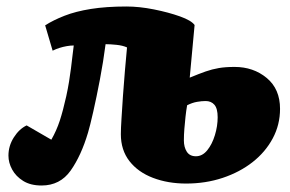

<svg xmlns="http://www.w3.org/2000/svg" viewBox="-20 -556 894 591"><path d="M119 -478Q144 -494 178.5 -507.5Q213 -521 260 -528.5Q307 -536 369 -536Q409 -536 454 -527Q499 -518 534 -505.5Q569 -493 579 -479L564 -317Q593 -329 613 -336Q633 -343 653.5 -346.5Q674 -350 702 -350Q760 -350 801 -316Q842 -282 842 -221Q842 -172 819.5 -130Q797 -88 757.5 -57Q718 -26 665.5 -8.5Q613 9 553 9Q497 9 451 -8.5Q405 -26 378.5 -60Q352 -94 352 -143Q352 -160 354 -191.5Q356 -223 358.5 -261Q361 -299 364.5 -338Q368 -377 371 -410Q358 -416 338.5 -418Q319 -420 305 -420Q298 -366 287.5 -311Q277 -256 267 -212Q257 -168 251 -148Q230 -77 197.5 -31Q165 15 108 15Q74 15 51.5 1Q29 -13 17.5 -34Q6 -55 6 -77Q6 -107 22.5 -133Q39 -159 62 -170L138 -126Q154 -154 164 -184.5Q174 -215 184 -260Q189 -283 192.5 -304.5Q196 -326 198.5 -346Q201 -366 203 -383.5Q205 -401 207 -416Q197 -416 185.5 -414Q174 -412 163 -408.5Q152 -405 142 -400ZM556 -232Q553 -215 551 -196.5Q549 -178 547.5 -159.5Q546 -141 546 -124Q546 -103 555 -89Q564 -75 583 -75Q603 -75 618 -93.5Q633 -112 641.5 -140Q650 -168 650 -195Q650 -222 640 -233.5Q630 -245 613 -245Q601 -245 586.5 -242.5Q572 -240 556 -232Z"/></svg>

Font: Literata Black
Style: Italic
Weight: 900
Italic angle: -2°
Designer: Latin by Veronika Burian and Jose Scaglione. Greek by Irene Vlachou. Cyrillic by Vera Evstafieva
Foundry: TypeTogether
Version: Version 3.002